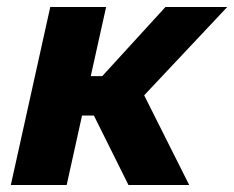

<svg xmlns="http://www.w3.org/2000/svg" viewBox="-20 -530 671 550"><path d="M11 0 124 -510H284L240 -312H273L454 -510H631L393 -257L522 0H348L249 -199H215L171 0Z"/></svg>

Font: Saira Thin
Style: Bold Italic
Weight: 700
Italic angle: -12°
Version: Version 1.101